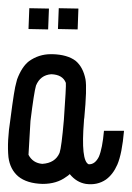

<svg xmlns="http://www.w3.org/2000/svg" viewBox="-21 -452 328 477"><path d="M142.6 -246.1Q134.8 -266.6 106.4 -267.6Q79.1 -265.6 68.4 -239.3Q63.5 -222.7 54.7 -151.4L49.8 -67.4Q60.5 -46.9 84 -44.9Q116.2 -46.9 127 -72.3Q131.8 -85.9 137.7 -154.3Q143.6 -238.3 142.6 -246.1ZM105.5 -317.4H109.4Q146.5 -316.4 167 -300.8Q185.5 -285.2 191.4 -254.9Q195.3 -232.4 188.5 -160.2Q187.5 -154.3 187.5 -150.4Q179.7 -52.7 199.2 -43.9Q214.8 -43 224.6 -62.5Q233.4 -83 237.3 -127H287.1Q282.2 -70.3 270.5 -43Q259.8 -18.6 242.2 -5.9Q220.7 8.8 192.4 4.9Q168.9 1 152.3 -19.5Q148.4 -15.6 143.6 -12.7Q120.1 4.9 85 4.9Q45.9 3.9 24.4 -13.7Q3.9 -31.2 0 -61.5Q-3.9 -100.6 4.9 -156.2Q14.6 -232.4 19.5 -247.1Q20.5 -252 21.5 -254.9Q33.2 -286.1 50.8 -299.8Q75.2 -317.4 105.5 -317.4ZM125 -431.6 173.8 -430.7 171.9 -378.9 123 -379.9ZM51.8 -431.6 100.6 -430.7 98.6 -378.9 49.8 -379.9Z"/></svg>

Font: Bratas-flat
Style: flat
Weight: 400
Designer: MUHAMMAD YONI
Version: Version 001.000